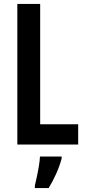

<svg xmlns="http://www.w3.org/2000/svg" viewBox="-20 -734 433 975"><path d="M68 0V-714H184V-103H377V0ZM293 71Q283 109 265 149Q247 189 227 221H157V209Q161 191 167 164Q173 137 177.5 109Q182 81 183 61H293Z"/></svg>

Font: Noto Sans Thai Looped ExtraCondensed SemiBold
Style: Regular
Weight: 600
Width: 2
Designer: Sasikarn Vongin, Ben Mitchell
Foundry: The Fontpad Ltd
Version: Version 1.001; ttfautohint (v1.8.4.7-5d5b)